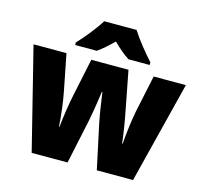

<svg xmlns="http://www.w3.org/2000/svg" viewBox="-109 -887 1064 1008"><g transform="rotate(15 423.0 -383.0)"><path d="M512 -766H336C311 -724 255 -655 221 -620V-606H338C366 -625 391 -648 423 -679C455 -648 481 -625 511 -606H626V-620C589 -661 540 -721 512 -766ZM449 -243 501 0H698L837 -553H662L620 -355C610 -306 600 -227 596 -170H593C588 -218 576 -291 566 -341L525 -553H323L279 -344C271 -306 257 -222 253 -170H250C247 -227 237 -305 227 -355L188 -553H9L147 0H342L393 -239C403 -289 415 -366 420 -405H423C428 -369 439 -292 449 -243Z"/></g></svg>

Font: Noto Sans Georgian SemiCondensed Black
Style: Regular
Weight: 900
Width: 4
Designer: Monotype Design Team, Akaki Razmadze
Foundry: Google LLC
Version: Version 2.005